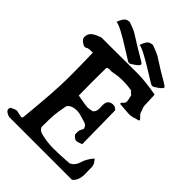

<svg xmlns="http://www.w3.org/2000/svg" viewBox="-259 -1032 1150 1150"><g transform="rotate(45 316.5 -457.0)"><path d="M88.9 -857.4Q103.5 -895.5 116.2 -904.3Q128.9 -913.1 146.5 -913.1Q190.4 -898.4 212.9 -884.8L290 -836.9Q369.1 -791 372.1 -786.1Q373 -785.2 374 -780.3Q374 -779.3 374 -779.3Q374 -771.5 349.6 -753.9Q324.2 -736.3 318.4 -736.3Q311.5 -736.3 306.2 -738.8Q300.8 -741.2 252 -772.5Q119.1 -857.4 89.8 -857.4ZM284.2 -857.4Q298.8 -897.5 311.5 -905.3Q324.2 -913.1 341.8 -914.1Q385.7 -898.4 408.2 -885.7L485.4 -836.9Q557.6 -795.9 567.4 -786.1Q569.3 -784.2 569.3 -781.2Q569.3 -781.2 569.3 -780.3Q569.3 -772.5 544.9 -754.9Q520.5 -737.3 514.6 -737.3Q513.7 -737.3 513.7 -737.3Q503.9 -738.3 502 -739.3Q497.1 -741.2 447.3 -772.5Q311.5 -857.4 285.2 -857.4ZM382.8 -445.3Q382.8 -493.2 427.7 -493.2Q443.4 -493.2 458 -477.5Q458 -425.8 461.9 -194.3Q433.6 -182.6 421.4 -182.6Q409.2 -182.6 391.6 -203.1Q389.6 -210.9 389.6 -225.1Q389.6 -239.3 396.5 -251Q403.3 -262.7 403.3 -266.1Q403.3 -269.5 399.9 -276.9Q396.5 -284.2 390.6 -288.6Q384.8 -293 381.3 -294.4Q377.9 -295.9 366.7 -298.8Q355.5 -301.8 335.9 -308.1Q316.4 -314.5 300.8 -314.5Q248 -314.5 233.4 -286.1Q221.7 -227.5 219.2 -195.3Q216.8 -163.1 216.8 -94.7Q226.6 -73.2 250 -67.4Q304.7 -53.7 356.9 -53.7Q409.2 -53.7 491.2 -59.6Q522.5 -76.2 532.2 -111.8Q542 -147.5 575.2 -186.5Q593.8 -165 596.7 -153.3L599.6 -138.7Q599.6 -136.7 599.6 -127V-114.3Q600.6 -101.6 600.6 -79.1Q600.6 -24.4 569.3 0H36.1Q0 -11.7 0 -30.3Q0 -43 6.3 -45.9Q12.7 -48.8 14.2 -49.8Q15.6 -50.8 19.5 -52.2Q23.4 -53.7 24.9 -54.7Q26.4 -55.7 30.8 -56.6Q35.2 -57.6 37.1 -58.6Q39.1 -59.6 44.9 -59.6L86.9 -50.8Q96.7 -50.8 97.7 -60.5Q122.1 -304.7 122.1 -415Q122.1 -525.4 119.1 -627Q84 -627 77.1 -623Q70.3 -619.1 67.4 -617.7Q64.5 -616.2 61.5 -616.2Q58.6 -616.2 49.8 -619.1Q16.6 -635.7 16.6 -658.2V-661.1Q18.6 -687.5 37.6 -701.7Q56.6 -715.8 91.8 -727.5H189.5L395.5 -728.5Q460 -728.5 558.6 -710.9Q559.6 -694.3 560.1 -677.7Q560.5 -661.1 561 -652.8Q561.5 -644.5 561.5 -635.7Q561.5 -627 562 -622.6Q562.5 -618.2 563 -614.3Q563.5 -610.4 564.9 -606.4Q566.4 -602.5 567.9 -599.1Q569.3 -595.7 572.3 -588.9L576.2 -574.2Q579.1 -567.4 591.3 -555.7Q603.5 -543.9 603.5 -541V-537.1L602.5 -535.2Q554.7 -519.5 538.6 -519.5Q522.5 -519.5 503.9 -521.5Q485.4 -523.4 453.1 -525.4Q450.2 -529.3 450.2 -531.7Q450.2 -534.2 460.4 -543.5Q470.7 -552.7 470.7 -563.5Q470.7 -574.2 466.8 -587.9L462.9 -606.4Q461.9 -610.4 455.6 -614.3Q449.2 -618.2 441.4 -628.9Q404.3 -635.7 368.7 -635.7Q333 -635.7 306.6 -630.9Q280.3 -626 274.4 -626L259.8 -627Q248 -627 241.2 -619.1Q240.2 -574.2 240.2 -507.8Q240.2 -441.4 241.2 -385.7Q315.4 -372.1 327.6 -372.1Q339.8 -372.1 366.2 -377.9Q383.8 -389.6 383.8 -418.9Z"/></g></svg>

Font: Essays1743
Style: Medium
Weight: 500
Designer: Based on the typeface in a 1743 English translation of the essays of Montaigne.  PostScript/TrueType font designed by Jo
Version: Version 002.100